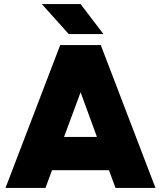

<svg xmlns="http://www.w3.org/2000/svg" viewBox="-20 -921 789 941"><path d="M514 -87H235L203 0H7L275 -700H474L742 0H546ZM455 -250 375 -469 294 -250ZM185 -901H375L487 -754H317Z"/></svg>

Font: Oak Sans Black
Style: Regular
Weight: 900
Designer: Erik Kennedy, Walven
Foundry: Erik Kennedy, Walven
Version: Version 1.000